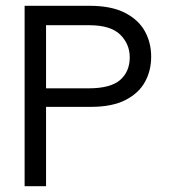

<svg xmlns="http://www.w3.org/2000/svg" viewBox="-20 -643 590 663"><path d="M65 0V-623H289Q364 -623 411 -599Q458 -575 480 -535.5Q502 -496 502 -447Q502 -399 480.5 -360Q459 -321 413 -297.5Q367 -274 294 -274H139V0ZM139 -338H286Q362 -338 395 -367Q428 -396 428 -445Q428 -491 395 -523.5Q362 -556 287 -556H139Z"/></svg>

Font: Inconsolata SemiExpanded
Style: Regular
Weight: 400
Width: 6
Monospace: yes
Designer: Raph Levien, Cyreal, Brenton Simpson
Foundry: Raph Levien, Cyreal, Google
Version: Version 3.000; ttfautohint (v1.8.2.53-6de2)